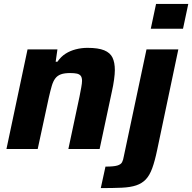

<svg xmlns="http://www.w3.org/2000/svg" viewBox="-20 -763 984 983"><path d="M13 0 121 -510H274L265 -447H274Q292 -473 315.5 -488Q339 -503 368 -510.5Q397 -518 428 -518Q483 -518 513.5 -505.5Q544 -493 556 -468Q568 -443 568 -404Q568 -385 564 -355.5Q560 -326 553 -295L490 0H330L387 -268Q392 -294 396 -315.5Q400 -337 400 -349Q400 -366 393.5 -374.5Q387 -383 374 -386Q361 -389 339 -389Q310 -389 292 -382.5Q274 -376 263 -361.5Q252 -347 245 -323Q238 -299 230 -264L173 0ZM752 -616 779 -743H944L917 -616ZM496 200 520 90Q562 90 580.5 84.5Q599 79 605 67.5Q611 56 614 37L730 -510H893L785 3Q773 61 759.5 98Q746 135 726.5 155.5Q707 176 677.5 186Q648 196 603.5 198Q559 200 496 200Z"/></svg>

Font: Saira Thin
Style: Bold Italic
Weight: 700
Italic angle: -12°
Version: Version 1.101